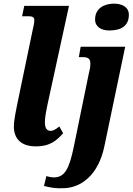

<svg xmlns="http://www.w3.org/2000/svg" viewBox="-20 -792 726 1052"><path d="M579 -625C649 -625 686 -654 686 -711C686 -754 648 -772 605 -772C554 -772 501 -749 501 -685C501 -644 537 -625 579 -625ZM176 10C259 10 293 -26 326 -62L305 -99C279 -79 271 -75 256 -75C233 -75 226 -97 226 -122C226 -148 232 -180 240 -218L358 -760H113L101 -703H137C160 -703 168 -696 168 -682C168 -662 162 -643 158 -623L85 -272C67 -184 56 -135 56 -98C56 -33 95 10 176 10ZM334 239C423 235 519 169 552 9L666 -536H422L412 -479H431C465 -479 475 -470 475 -442C475 -420 471 -408 467 -391L385 9C359 136 334 180 274 180C263 180 243 176 234 173L221 227C266 238 287 241 334 239Z"/></svg>

Font: Noto Serif SemiCondensed Extra
Style: Italic
Weight: 800
Width: 4
Italic angle: -12°
Designer: Monotype Design Team
Foundry: Monotype Imaging Inc.
Version: Version 1.901